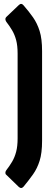

<svg xmlns="http://www.w3.org/2000/svg" viewBox="-20 -767 258 981"><path d="M76 188 12 126Q7 122 7.5 115Q8 108 12 103Q29 81 42 59Q55 37 62.5 8.5Q70 -20 70 -60V-493Q70 -534 62.5 -562Q55 -590 42 -612Q29 -634 12 -656Q8 -662 7.5 -668.5Q7 -675 12 -680L76 -741Q89 -754 101 -739Q128 -708 149 -678Q170 -648 182.5 -608.5Q195 -569 195 -506V-47Q195 15 182.5 54.5Q170 94 149 123.5Q128 153 101 186Q89 200 76 188Z"/></svg>

Font: Sofia Sans Extra Condensed Black
Style: Regular
Weight: 900
Designer: Botio Nikoltchev, Ani Petrova
Foundry: lettersoup
Version: Version 4.101